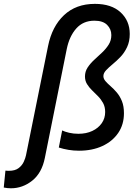

<svg xmlns="http://www.w3.org/2000/svg" viewBox="-128 -780 728 1003"><path d="M-70.8 203.6Q-79.1 203.6 -89.1 202.6Q-99.1 201.7 -108.4 199.7L-99.6 111.3Q-92.8 111.8 -88.9 112.1Q-85 112.3 -81.5 112.3Q-49.3 112.3 -31 98.4Q-12.7 84.5 -3.9 65.2Q4.9 45.9 7.8 31.2L123 -539.1Q143.6 -641.6 206.3 -700.7Q269 -759.8 367.7 -759.8Q454.1 -759.8 502 -715.6Q549.8 -671.4 549.8 -602.5Q549.8 -563.5 535.9 -533.9Q522 -504.4 501.5 -482.9Q481 -461.4 460.4 -444.6Q439.9 -427.7 426 -412.8Q412.1 -397.9 412.1 -382.3Q412.1 -368.7 422.9 -356.2Q433.6 -343.8 449.7 -329.8Q465.8 -315.9 481.9 -297.1Q498 -278.3 508.8 -252Q519.5 -225.6 519.5 -188.5Q519.5 -129.4 489.5 -85.4Q459.5 -41.5 406.7 -17.1Q354 7.3 284.7 7.3Q256.8 7.3 230.2 2.9Q203.6 -1.5 179.2 -9.3L196.8 -98.6Q210.4 -91.8 233.2 -86.4Q255.9 -81.1 281.2 -81.1Q322.8 -81.1 354.2 -95.9Q385.7 -110.8 403.6 -136.5Q421.4 -162.1 421.4 -194.8Q421.4 -221.7 410.6 -241.5Q399.9 -261.2 384.3 -277.1Q368.7 -293 353 -308.1Q337.4 -323.2 326.7 -340.6Q315.9 -357.9 315.9 -380.4Q315.9 -406.2 329.8 -427.5Q343.8 -448.7 364.3 -467.5Q384.8 -486.3 405.3 -505.6Q425.8 -524.9 439.7 -546.9Q453.6 -568.8 453.6 -596.7Q453.6 -627.9 431.6 -649.9Q409.7 -671.9 365.2 -671.9Q306.6 -671.9 270.5 -631.3Q234.4 -590.8 220.7 -523.9L106.4 44.4Q90.8 123.5 40.5 163.6Q-9.8 203.6 -70.8 203.6Z"/></svg>

Font: Reddit Sans Medium
Style: Italic
Weight: 500
Italic angle: -11.25°
Designer: Stephen Hutchings
Version: Version 1.013